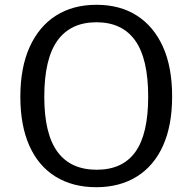

<svg xmlns="http://www.w3.org/2000/svg" viewBox="-20 -772 804 802"><path d="M382 10Q284 10 212.5 -34Q141 -78 103 -162.5Q65 -247 65 -368Q65 -490 104 -576Q143 -662 214 -707Q285 -752 383 -752Q481 -752 551.5 -707Q622 -662 660.5 -577Q699 -492 699 -369Q699 -248 661 -163.5Q623 -79 551.5 -34.5Q480 10 382 10ZM384 -63Q492 -63 545.5 -137.5Q599 -212 599 -368Q599 -527 544.5 -603Q490 -679 383 -679Q275 -679 220 -602.5Q165 -526 165 -368Q165 -213 220 -138Q275 -63 384 -63Z"/></svg>

Font: Libre Franklin
Style: Regular
Weight: 400
Designer: Pablo Impallari, Rodrigo Fuenzalida, Nhung Nguyen
Foundry: Impallari Type
Version: Version 3.000